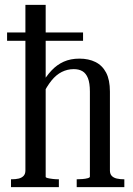

<svg xmlns="http://www.w3.org/2000/svg" viewBox="-20 -766 545 786"><path d="M489 0H294V-32Q305 -32 317.5 -33Q330 -34 339 -36.5Q348 -39 348 -43V-391Q348 -426 340 -446Q332 -466 317.5 -474.5Q303 -483 282 -483Q256 -483 233 -471.5Q210 -460 191 -436.5Q172 -413 154 -377L148 -418Q168 -453 190.5 -477Q213 -501 241 -513.5Q269 -526 305 -526Q343 -526 371 -512Q399 -498 414.5 -468.5Q430 -439 430 -391V-68Q430 -54 437.5 -46Q445 -38 458.5 -35Q472 -32 488 -32H489ZM84 -746H167V-42Q167 -39 175 -37Q183 -35 195.5 -33.5Q208 -32 220 -32H221V0H25V-32H26Q44 -32 56.5 -35Q69 -38 76.5 -46Q84 -54 84 -68ZM320 -633V-599H9V-633Z"/></svg>

Font: Roboto Serif 120pt ExtraCondensed
Style: Regular
Weight: 400
Width: 2
Designer: Greg Gazdowicz
Foundry: Commercial Type
Version: Version 1.008